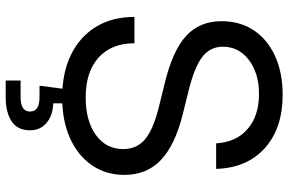

<svg xmlns="http://www.w3.org/2000/svg" viewBox="-184 -594 983 654"><g transform="rotate(90 307.0 -267.5)"><path d="M312.5 11.7Q228.5 11.7 167 -18.3Q105.5 -48.3 71.8 -103.5Q38.1 -158.7 38.1 -234.4H127.9Q127.9 -156.2 176.5 -112.3Q225.1 -68.4 312.5 -68.4Q392.1 -68.4 440.2 -103Q488.3 -137.7 488.3 -196.3Q488.3 -241.7 455.6 -270Q422.9 -298.3 344.2 -317.9L262.7 -337.9Q151.4 -365.2 102.1 -411.1Q52.7 -457 52.7 -531.2Q52.7 -594.2 83.7 -640.9Q114.7 -687.5 171.4 -713.4Q228 -739.3 303.7 -739.3Q417.5 -739.3 485.1 -678.5Q552.7 -617.7 555.7 -512.7H468.8Q464.8 -581.1 419.9 -619.9Q375 -658.7 300.8 -658.7Q230 -658.7 184.8 -624.3Q139.6 -589.8 139.6 -535.6Q139.6 -493.2 173.1 -466.6Q206.5 -439.9 285.6 -419.9L368.2 -399.4Q474.6 -373 525.4 -324.7Q576.2 -276.4 576.2 -200.2Q576.2 -137.2 543.2 -89.4Q510.3 -41.5 450.9 -14.9Q391.6 11.7 312.5 11.7ZM254.9 204.1V153.3H312Q360.4 153.3 360.4 121.1Q360.4 88.9 312 88.9H272.5L287.1 -23.4H332.5V42Q374.5 43.9 399.4 65.2Q424.3 86.4 424.3 121.1Q424.3 164.1 393.6 184.1Q362.8 204.1 312 204.1Z"/></g></svg>

Font: Inter Display
Style: Regular
Weight: 400
Designer: Rasmus Andersson
Foundry: rsms
Version: Version 4.001;git-9221beed3